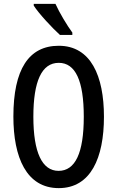

<svg xmlns="http://www.w3.org/2000/svg" viewBox="-20 -1053 604 990"><path d="M266 -1033H154V-1024C180 -983 251 -907 289 -873H353V-885C327 -920 286 -988 266 -1033ZM516 -451C516 -662 448 -817 283 -817C128 -817 49 -695 49 -452C49 -242 116 -83 283 -83C448 -83 516 -239 516 -451ZM152 -451C152 -634 195 -729 283 -729C369 -729 412 -637 412 -451C412 -264 368 -172 282 -172C197 -172 152 -267 152 -451Z"/></svg>

Font: Noto Sans Kannada UI ExtraCondensed Medium
Style: Regular
Weight: 500
Width: 2
Designer: Jelle Bosma - Monotype Design Team
Foundry: Monotype Imaging Inc.
Version: Version 2.005